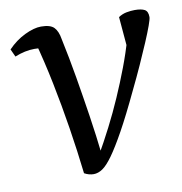

<svg xmlns="http://www.w3.org/2000/svg" viewBox="-66 -520 559 589"><g transform="rotate(-10 213.5 -225.0)"><path d="M180 12Q173 12 165.5 10Q158 8 151 4Q143 -66 131.5 -139Q120 -212 105.5 -283.5Q91 -355 73 -421L100 -392Q91 -398 67 -398Q38 -398 6 -385L-5 -409Q19 -434 48 -448Q77 -462 99 -462Q128 -462 139.5 -450Q151 -438 155 -413Q168 -352 178.5 -290Q189 -228 198.5 -165.5Q208 -103 215 -40L204 -39Q227 -79 248.5 -121Q270 -163 289 -206.5Q308 -250 324.5 -293.5Q341 -337 353 -379L350 -332L340 -449Q352 -457 365.5 -459.5Q379 -462 391 -462Q411 -462 421.5 -456.5Q432 -451 432 -433Q432 -427 425 -407.5Q418 -388 405.5 -358.5Q393 -329 377 -293.5Q361 -258 342 -219Q308 -147 283 -102Q258 -57 240 -32Q222 -7 208 2.5Q194 12 180 12Z"/></g></svg>

Font: Petrona
Style: Italic
Weight: 400
Italic angle: -9°
Designer: Ringo R. Seeber
Foundry: Ringo R. Seeber
Version: Version 2.001; ttfautohint (v1.8.3)